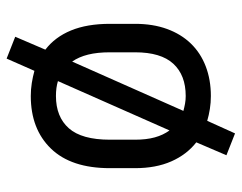

<svg xmlns="http://www.w3.org/2000/svg" viewBox="-95 -555 730 580"><g transform="rotate(90 270.0 -265.0)"><path d="M91 54 130 -37Q92 -66 72 -114.5Q52 -163 52 -232V-308Q52 -362 67.5 -404.5Q83 -447 111.5 -476.5Q140 -506 180.5 -521.5Q221 -537 270 -537Q290 -537 309 -534Q328 -531 345 -526L383 -610L449 -584L410 -493Q447 -464 467.5 -417.5Q488 -371 488 -308V-232Q488 -115 429 -54Q370 7 270 7Q250 7 231 4Q212 1 194 -4L157 80ZM270 -461Q207 -461 172.5 -423.5Q138 -386 138 -308V-232Q138 -194 145 -166Q152 -138 166 -118L315 -454Q304 -457 293 -459Q282 -461 270 -461ZM270 -69Q333 -69 367.5 -108Q402 -147 402 -232V-308Q402 -342 395 -367.5Q388 -393 374 -412L225 -75Q235 -72 246 -70.5Q257 -69 270 -69Z"/></g></svg>

Font: Golos UI VF
Style: Regular
Weight: 400
Designer: A.Korolkova, Vitaly Kuzmin
Foundry: ParaType Ltd
Version: Version 2.000